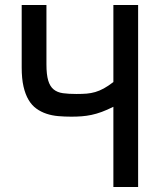

<svg xmlns="http://www.w3.org/2000/svg" viewBox="-20 -749 642 769"><path d="M434.1 -321.3Q408.7 -308.6 387.5 -300.8Q366.2 -293 346.4 -288.8Q326.7 -284.7 307.1 -283.2Q287.6 -281.7 265.6 -281.7Q238.8 -281.7 213.4 -283.9Q188 -286.1 166 -293.5Q144 -300.8 125.7 -314Q107.4 -327.1 94.5 -348.9Q81.5 -370.6 74.2 -402.3Q66.9 -434.1 66.9 -478.5V-729H166V-491.2Q166 -450.2 173.1 -426.5Q180.2 -402.8 194.8 -390.9Q209.5 -378.9 232.2 -375.7Q254.9 -372.6 286.6 -372.6Q309.1 -372.6 326.9 -374Q344.7 -375.5 361.6 -380.4Q378.4 -385.3 395.8 -394.8Q413.1 -404.3 434.1 -420.4V-729H533.2V0H434.1Z"/></svg>

Font: Hack
Style: Regular
Weight: 400
Monospace: yes
Designer: Christopher Simpkins
Foundry: Christopher Simpkins
Version: Version 2.019; ttfautohint (v1.4.1) -l 4 -r 80 -G 350 -x 0 -